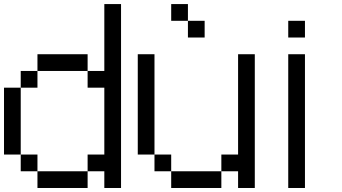

<svg xmlns="http://www.w3.org/2000/svg" viewBox="-20 -937 1707 957"><path d="M0 -166.7V-500H83.3V-166.7ZM166.7 -166.7V-83.3H83.3V-166.7ZM166.7 -83.3H416.7V0H166.7ZM166.7 -583.3V-500H83.3V-583.3ZM166.7 -666.7H416.7V-583.3H166.7ZM500 -83.3H416.7V-166.7H500V-500H416.7V-583.3H500V-916.7H583.3V0H500Z M666.7 -166.7V-666.7H750V-166.7ZM750 -166.7H833.3V-83.3H750ZM916.7 -916.7V-833.3H833.3V-916.7ZM833.3 -83.3H1083.3V0H833.3ZM916.7 -833.3H1000V-750H916.7ZM1083.3 -83.3V-166.7H1166.7V-666.7H1250V0H1166.7V-83.3Z M1416.7 0V-666.7H1500V0ZM1416.7 -750V-833.3H1500V-750Z"/></svg>

Font: Galmuri11 Regular
Style: Regular
Weight: 400
Designer: Minseo Lee (Quiple)
Version: Version 2.356;hotconv 1.1.0;makeotfexe 2.6.0 DEVELOPMENT